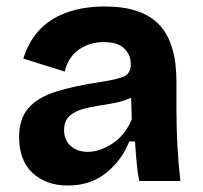

<svg xmlns="http://www.w3.org/2000/svg" viewBox="-20 -559 627 593"><path d="M189 14Q123 14 81 -24.5Q39 -63 39 -136Q39 -193 68.5 -226Q98 -259 154.5 -276.5Q211 -294 292 -306Q338 -313 361 -322Q384 -331 384 -361Q384 -389 364 -409Q344 -429 300 -429Q258 -429 224.5 -406.5Q191 -384 180 -338L52 -378Q77 -459 141.5 -499Q206 -539 304 -539Q418 -539 471.5 -483Q525 -427 525 -306V-217Q525 -108 537 0H410Q405 -25 402 -57Q399 -89 397 -122H379Q357 -65 308.5 -25.5Q260 14 189 14ZM251 -90Q288 -90 327 -115.5Q366 -141 387 -190L385 -257Q356 -244 320.5 -238.5Q285 -233 252.5 -226.5Q220 -220 199 -204.5Q178 -189 178 -157Q178 -126 198.5 -108Q219 -90 251 -90Z"/></svg>

Font: Bricolage Grotesque 12pt Bricolage Grotesque 10pt Regular
Style: Bold
Weight: 700
Designer: Mathieu Triay
Foundry: Atelier Triay
Version: Version 1.001; ttfautohint (v1.8.4.7-5d5b);gftools[0.9.33.de